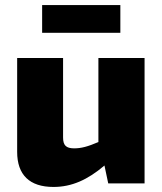

<svg xmlns="http://www.w3.org/2000/svg" viewBox="-20 -727 644 761"><path d="M457 -707H147V-597H457ZM370 -497V-164C328 -146 302 -139 274 -139C242 -139 230 -151 230 -182V-497H48V-125C48 -34 97 14 192 14C264 14 327 -14 394 -71L409 0H553V-497Z"/></svg>

Font: Exo 2 Extra Bold
Style: Regular
Weight: 800
Designer: Natanael Gama
Version: Version 1.001;PS 001.001;hotconv 1.0.88;makeotf.lib2.5.64775